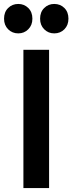

<svg xmlns="http://www.w3.org/2000/svg" viewBox="-30 -952 366 972"><path d="M88.5 0V-700H218.5V0ZM62.5 -783Q32 -783 11.2 -803.8Q-9.5 -824.5 -9.5 -857.5Q-9.5 -891 11.2 -911.5Q32 -932 62.5 -932Q92.5 -932 113.2 -911.5Q134 -891 134 -857.5Q134 -824.5 113.2 -803.8Q92.5 -783 62.5 -783ZM244.5 -783Q214.5 -783 193.8 -803.8Q173 -824.5 173 -857.5Q173 -891 193.8 -911.5Q214.5 -932 244.5 -932Q275.5 -932 296 -911.5Q316.5 -891 316.5 -857.5Q316.5 -824.5 296 -803.8Q275.5 -783 244.5 -783Z"/></svg>

Font: Geologica Medium
Style: Regular
Weight: 500
Designer: Sindre Bremnes, Frode Helland
Foundry: Monokrom Skriftforlag AS
Version: Version 1.010;gftools[0.9.28]